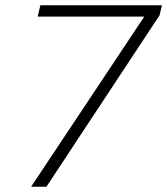

<svg xmlns="http://www.w3.org/2000/svg" viewBox="-20 -708 634 728"><path d="M98 0 527 -645H123L133 -688H594L585 -650L156 0Z"/></svg>

Font: Saira ExtraLight
Style: Italic
Weight: 200
Italic angle: -12°
Designer: Hector Gatti with collaboration of the Omnibus-Type team
Foundry: Omnibus-Type
Version: Version 1.100; ttfautohint (v1.8.3)